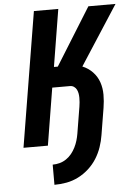

<svg xmlns="http://www.w3.org/2000/svg" viewBox="-62 -781 732 1043"><g transform="rotate(-5 304.0 -260.0)"><path d="M192 215V105Q211 105 230 100Q249 95 266 83.5Q283 72 295.5 56.5Q308 41 317 23Q326 5 331.5 -13.5Q337 -32 340 -50L364 -196Q366 -208 367 -220Q368 -232 368 -244Q368 -256 366 -267.5Q364 -279 359 -289Q354 -299 344.5 -305.5Q335 -312 323 -312H226L175 0H42L163 -735H296L245 -423H266L460 -735H608L399 -412Q431 -399 454.5 -374.5Q478 -350 489 -318Q500 -286 500 -250Q500 -214 494 -178L470 -32Q465 0 454 32.5Q443 65 424.5 94.5Q406 124 379.5 148Q353 172 322 187.5Q291 203 258 209Q225 215 192 215Z"/></g></svg>

Font: Iosevka Aile Extrabold Oblique
Style: Regular
Weight: 800
Italic angle: -9°
Designer: Belleve Invis
Foundry: Belleve Invis
Version: Version 31.1.0; ttfautohint (v1.8.4)